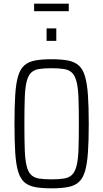

<svg xmlns="http://www.w3.org/2000/svg" viewBox="-20 -1019 563 1047"><path d="M260 8Q207 8 170.5 1Q134 -6 112 -26Q90 -46 78.5 -85Q67 -124 63 -187Q59 -250 59 -344Q59 -438 63 -501Q67 -564 78.5 -603Q90 -642 112 -662Q134 -682 170.5 -689Q207 -696 260 -696Q315 -696 351 -689Q387 -682 409.5 -662Q432 -642 443.5 -603Q455 -564 459.5 -501Q464 -438 464 -344Q464 -250 459.5 -187Q455 -124 443.5 -85Q432 -46 409.5 -26Q387 -6 351 1Q315 8 260 8ZM260 -41Q302 -41 329.5 -45.5Q357 -50 373 -66Q389 -82 397.5 -115Q406 -148 408 -203.5Q410 -259 410 -344Q410 -429 408 -484.5Q406 -540 397.5 -573Q389 -606 373 -622Q357 -638 329.5 -642.5Q302 -647 260 -647Q219 -647 192 -642.5Q165 -638 149 -622Q133 -606 125 -573Q117 -540 115 -484.5Q113 -429 113 -344Q113 -259 115 -203.5Q117 -148 125 -115Q133 -82 149 -66Q165 -50 192 -45.5Q219 -41 260 -41ZM234 -796V-864H287V-796ZM166 -958V-999H355V-958Z"/></svg>

Font: Saira Condensed Light
Style: Regular
Weight: 300
Width: 3
Designer: Hector Gatti with collaboration of the Omnibus-Type team
Foundry: Omnibus-Type
Version: Version 1.101